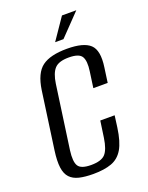

<svg xmlns="http://www.w3.org/2000/svg" viewBox="-126 -704 600 779"><g transform="rotate(-20 174.0 -314.0)"><path d="M140.6 9.9Q104.9 9.9 79.9 3.9Q55 -2.1 40.6 -17.5Q26.1 -32.9 22.3 -61.2Q18.5 -89.6 24.7 -134L59.4 -381.5Q69.7 -452 105 -478.2Q140.3 -504.4 212.6 -504.4Q284.2 -504.4 312.2 -478.2Q340.2 -452 329.9 -381.5L321 -317.5H259L268.7 -386.6Q275 -429.9 263.3 -449.3Q251.6 -468.6 207.3 -468.6Q164 -468.6 146.3 -449.3Q128.5 -429.9 122.2 -386.6L83.8 -113Q77.5 -65.3 89.4 -46.4Q101.2 -27.4 144.5 -27.4Q188.8 -27.4 206.1 -46.4Q223.3 -65.3 230.3 -113L240.6 -184.5H302.6L295.9 -134.2Q287.7 -74.9 269.4 -44Q251.1 -13.1 219.5 -1.6Q187.9 9.9 140.6 9.9ZM177.1 -545.7 240.3 -638.2H302.2L213.1 -545.7Z"/></g></svg>

Font: Alumni Sans Thin
Style: Italic
Weight: 100
Italic angle: -8°
Designer: Robert E. Leuschke
Foundry: Robert E. Leuschke
Version: Version 1.016